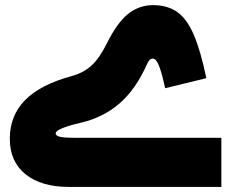

<svg xmlns="http://www.w3.org/2000/svg" viewBox="-20 -736 909 756"><path d="M630.4 -388.7Q616.2 -453.1 605.2 -479.2Q594.2 -505.4 581.5 -505.4Q568.4 -505.4 559.1 -483.9Q514.6 -383.8 450.2 -328.4Q385.7 -272.9 296.9 -252.4Q253.9 -242.7 226.6 -231.7Q199.2 -220.7 199.2 -210.9Q199.2 -202.1 214.4 -197.8Q229.5 -193.4 279.8 -193.4H851.6V0H252Q142.1 0 80.3 -50Q18.6 -100.1 18.6 -189.9Q18.6 -280.3 78.6 -341.6Q138.7 -402.8 262.2 -436.5Q309.1 -449.2 340.6 -478.3Q372.1 -507.3 400.9 -565.4Q439.5 -644 482.9 -679.9Q526.4 -715.8 583 -715.8Q639.2 -715.8 677.5 -689Q715.8 -662.1 742.9 -599.4Q770 -536.6 792.5 -428.2Z"/></svg>

Font: Estedad-FD Black
Style: Regular
Weight: 900
Designer: Amin Abedi
Version: Version 7.3